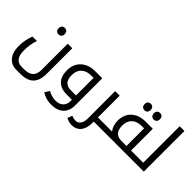

<svg xmlns="http://www.w3.org/2000/svg" viewBox="-14 -1529 2538 2538"><g transform="rotate(45 1254.5 -260.0)"><path d="M266.1 240.2Q172.4 240.2 118.7 175.3Q64.9 110.4 64.9 -1Q64.9 -120.6 106 -222.2H189Q154.8 -135.7 154.8 -6.8Q154.8 74.2 188.5 118.2Q222.2 162.1 285.2 162.1H334Q420.9 162.1 461.4 122.6Q502 83 502 2.9V-484.9H586.9V-3.9Q586.9 117.2 526.9 178.7Q466.8 240.2 337.9 240.2ZM328.1 -485.4Q302.2 -485.4 287.1 -501Q272 -516.6 272 -545.4Q272 -574.2 286.9 -589.8Q301.8 -605.5 328.1 -605.5Q355 -605.5 369.6 -589.1Q384.3 -572.8 384.3 -545.4Q384.3 -518.1 369.6 -501.7Q355 -485.4 328.1 -485.4Z M917 240.2Q814.9 240.2 736.8 189L776.9 122.1Q809.1 139.2 843.3 150.6Q877.4 162.1 918.9 162.1Q986.8 162.1 1025.4 125.7Q1064 89.4 1064 28.8V0H965.8Q859.4 0 801 -58.6Q742.7 -117.2 742.7 -228Q742.7 -345.7 817.4 -415.3Q892.1 -484.9 1017.1 -484.9H1147.9V23.9Q1147.9 126 1087.6 183.1Q1027.3 240.2 917 240.2ZM1063 -78.1V-407.2H1020Q931.2 -407.2 881.6 -360.4Q832 -313.5 832 -229Q832 -150.9 866 -114.5Q899.9 -78.1 968.8 -78.1Z M1473.1 0V23.9Q1473.1 125 1427.2 182.6Q1381.3 240.2 1294.9 240.2Q1247.1 240.2 1192.9 211.9L1218.8 145Q1243.2 155.8 1258.8 158.9Q1274.4 162.1 1293 162.1Q1337.9 162.1 1363.3 125.5Q1388.7 88.9 1388.7 28.8V-484.9H1473.1V-78.1H1596.7Q1602.1 -78.1 1602.1 -74.2V-4.9Q1602.1 0 1596.7 0Z M2006.8 -78.1V-407.2H1963.9Q1874.5 -407.2 1825.2 -360.1Q1775.9 -313 1775.9 -229Q1775.9 -78.1 1912.6 -78.1ZM1586.9 0Q1582 0 1582 -4.9V-74.2Q1582 -78.1 1586.9 -78.1H1738.8Q1713.4 -106.9 1700.2 -147.9Q1687 -189 1687 -229Q1687 -348.1 1761 -416.5Q1835 -484.9 1960.9 -484.9H2091.8V-78.1H2197.8Q2200.7 -78.1 2202.1 -75.7L2202.6 -73.2V-3.9Q2202.6 0 2197.8 0ZM1840.8 -580.1Q1817.4 -580.1 1801 -594.2Q1784.7 -608.4 1784.7 -640.1Q1784.7 -671.9 1801 -686Q1817.4 -700.2 1840.8 -700.2Q1866.2 -700.2 1881.3 -684.8Q1896.5 -669.4 1896.5 -640.1Q1896.5 -611.3 1881.6 -595.7Q1866.7 -580.1 1840.8 -580.1ZM2013.7 -580.1Q1987.8 -580.1 1972.7 -595.7Q1957.5 -611.3 1957.5 -640.1Q1957.5 -668.9 1972.4 -684.6Q1987.3 -700.2 2013.7 -700.2Q2040.5 -700.2 2055.2 -683.8Q2069.8 -667.5 2069.8 -640.1Q2069.8 -612.8 2055.2 -596.4Q2040.5 -580.1 2013.7 -580.1Z M2188 0Q2183.1 0 2183.1 -4.9V-74.2Q2183.1 -78.1 2188 -78.1H2319.8V-759.8H2408.7V0Z"/></g></svg>

Font: Noto Kufi Arabic
Style: Regular
Weight: 400
Designer: Monotype Design team
Foundry: Monotype Imaging Inc.
Version: Version 1.02